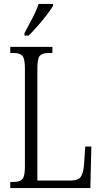

<svg xmlns="http://www.w3.org/2000/svg" viewBox="-20 -951 515 971"><path d="M32 0V-31H50Q80 -31 93 -45Q106 -59 106 -109V-604Q106 -655 93 -669Q80 -683 49 -683H32V-714H245V-683H226Q194 -683 181.5 -669Q169 -655 169 -606V-38H339Q376 -38 389 -57.5Q402 -77 405 -119L411 -210H442L437 0ZM104 -784Q126 -825 145 -861Q164 -897 175 -931H248V-921Q238 -904 217.5 -877Q197 -850 172 -821.5Q147 -793 125 -771H104Z"/></svg>

Font: Noto Serif ExtraCondensed Light
Style: Regular
Weight: 300
Width: 2
Designer: Monotype Design Team
Foundry: Monotype Imaging Inc.
Version: Version 2.014; ttfautohint (v1.8.4.7-5d5b)